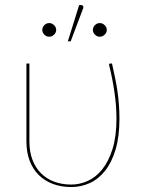

<svg xmlns="http://www.w3.org/2000/svg" viewBox="-20 -746 578 774"><path d="M86.5 0ZM98.5 -490V-176Q98.5 -135 110.5 -102.8Q122.5 -70.5 144.8 -48Q167 -25.5 198 -13.8Q229 -2 267.5 -2Q301 -2 333.5 -16.5Q366 -31 391.8 -62.8Q417.5 -94.5 433.5 -145Q449.5 -195.5 449.5 -267.5Q449.5 -319.5 441.2 -375.5Q433 -431.5 420 -483Q419 -486.5 420.5 -488.2Q422 -490 424.5 -490H431.5Q438 -459.5 443.8 -433Q449.5 -406.5 453.2 -380.5Q457 -354.5 459.2 -327Q461.5 -299.5 461.5 -267.5Q461.5 -195.5 446 -143.5Q430.5 -91.5 403.8 -57.8Q377 -24 341.8 -8Q306.5 8 267.5 8Q226.5 8 193.2 -4.5Q160 -17 136.2 -40.5Q112.5 -64 99.5 -98.2Q86.5 -132.5 86.5 -176V-490ZM206.5 -625Q206.5 -614.5 197.8 -606.2Q189 -598 178.5 -598Q167 -598 158.8 -606.2Q150.5 -614.5 150.5 -625Q150.5 -636.5 158.8 -644.8Q167 -653 178.5 -653Q189 -653 197.8 -644.8Q206.5 -636.5 206.5 -625ZM410.5 -625Q410.5 -614.5 401.8 -606.2Q393 -598 382.5 -598Q371 -598 362.8 -606.2Q354.5 -614.5 354.5 -625Q354.5 -636.5 362.8 -644.8Q371 -653 382.5 -653Q393 -653 401.8 -644.8Q410.5 -636.5 410.5 -625ZM253.5 -579.5 299 -725.5H308Q312.5 -725.5 315 -721.5Q317.5 -717.5 315 -712L265 -579.5Z"/></svg>

Font: Lato Hairline
Style: Regular
Weight: 100
Designer: Lukasz Dziedzic
Foundry: tyPoland Lukasz Dziedzic
Version: Version 2.007; 2014-02-27